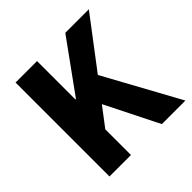

<svg xmlns="http://www.w3.org/2000/svg" viewBox="-171 -797 942 942"><g transform="rotate(-45 300.0 -326.0)"><path d="M67.6 0V-651.8H216.6V-385.5H220.3L412.7 -651.8H576.1L216.6 -178V0ZM431.1 0 279.4 -302.6 365.7 -417.6 594.4 0Z"/></g></svg>

Font: Source Code Pro ExtraLight
Style: Regular
Weight: 200
Monospace: yes
Designer: Paul D. Hunt, Teo Tuominen
Foundry: Adobe
Version: Version 1.026;hotconv 1.1.0;makeotfexe 2.6.0